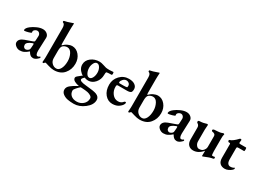

<svg xmlns="http://www.w3.org/2000/svg" viewBox="-32 -1572 3691 2727"><g transform="rotate(30 1813.0 -209.0)"><path d="M155 -93Q155 -68 168.5 -54.5Q182 -41 196 -41Q222 -41 247 -66Q256 -75 257 -104L260 -150Q263 -170 252 -170Q246 -170 240 -167Q155 -135 155 -93ZM393 -41Q413 -41 426 -54Q430 -59 435 -55Q440 -51 440 -44Q440 -34 409.5 -10Q379 14 351 14Q323 14 304.5 -1Q286 -16 278 -31.5Q270 -47 268 -47Q264 -47 248 -32Q232 -17 201.5 -1.5Q171 14 131 14Q96 14 65.5 -10.5Q35 -35 35 -63Q35 -122 116 -151L229 -191Q251 -199 255 -204.5Q259 -210 260 -230L263 -293Q265 -318 250 -336.5Q235 -355 212 -355Q197 -355 181.5 -345.5Q166 -336 160 -325Q156 -318 156 -307Q156 -304 157 -300Q158 -296 158 -294Q158 -285 115 -273Q72 -261 54 -261Q42 -261 42 -270Q42 -303 91 -341Q125 -368 176.5 -391Q228 -414 271 -414Q314 -414 343 -388.5Q372 -363 370 -327L362 -116Q362 -41 393 -41Z M502 -105V-566Q502 -629 467 -639Q461 -640 461 -652Q461 -662 469 -664Q496 -669 519 -676Q542 -683 567 -692Q592 -701 602 -704Q603 -704 603 -704.5Q603 -705 604 -705Q611 -705 611 -698Q611 -697 610 -682Q609 -667 608 -641.5Q607 -616 607 -591V-381Q607 -348 614 -347Q646 -380 684 -397Q722 -414 749 -414Q820 -414 867.5 -356.5Q915 -299 915 -217Q915 -122 857 -54Q799 14 691 14Q653 14 598 -3Q543 -20 542 -20Q535 -20 525 -8.5Q515 3 513 3Q507 3 502 -0.5Q497 -4 497 -9V-14Q498 -20 498.5 -28.5Q499 -37 500 -48.5Q501 -60 501.5 -75Q502 -90 502 -105ZM710 -23Q752 -23 777 -71.5Q802 -120 802 -194Q802 -257 774 -311Q746 -365 697 -365Q679 -365 656.5 -356Q634 -347 623 -331Q607 -309 607 -250V-133Q607 -85 638 -54Q669 -23 710 -23Z M1068 130Q1068 179 1102.5 209Q1137 239 1195 239Q1255 239 1298.5 201.5Q1342 164 1342 106Q1342 82 1318 66.5Q1294 51 1263 44Q1226 37 1167 34H1145Q1124 51 1096 82.5Q1068 114 1068 130ZM1111 -268Q1111 -220 1131.5 -182Q1152 -144 1183 -144Q1211 -144 1230 -179.5Q1249 -215 1249 -263Q1249 -308 1228.5 -344Q1208 -380 1178 -380Q1148 -380 1129.5 -343.5Q1111 -307 1111 -268ZM1347 -286Q1347 -210 1300 -155.5Q1253 -101 1188 -101Q1149 -101 1130 -115Q1094 -86 1094 -67Q1094 -35 1196 -26Q1335 -14 1377 3Q1434 26 1434 78Q1434 157 1350 222Q1266 287 1175 287Q1120 287 1075 278.5Q1030 270 995.5 243.5Q961 217 961 176Q961 155 971.5 136Q982 117 1003 101Q1024 85 1040.5 74Q1057 63 1082.5 49Q1108 35 1115 31Q1072 24 1038.5 6Q1005 -12 1005 -44Q1005 -56 1021.5 -71.5Q1038 -87 1061 -103.5Q1084 -120 1090 -127Q1069 -130 1036 -169.5Q1003 -209 1003 -258Q1003 -326 1061 -371Q1119 -416 1198 -416Q1227 -416 1265 -403Q1303 -390 1318 -387Q1341 -383 1377 -383Q1387 -383 1409.5 -385Q1432 -387 1437 -387Q1447 -387 1447 -360Q1447 -339 1435 -339Q1409 -339 1393.5 -338Q1378 -337 1373 -336Q1368 -335 1363 -334Q1358 -333 1353 -332Q1347 -321 1347 -286Z M1683 -414Q1745 -414 1781 -388Q1817 -362 1817 -321Q1817 -275 1797 -264Q1777 -253 1745 -253H1593Q1580 -253 1575 -247Q1570 -241 1570 -219Q1570 -155 1608 -106.5Q1646 -58 1703 -58Q1755 -58 1785 -99Q1795 -105 1802 -105Q1809 -105 1811.5 -98Q1814 -91 1811 -84Q1802 -50 1758.5 -18Q1715 14 1650 14Q1577 14 1527 -46Q1477 -106 1477 -203Q1477 -289 1536.5 -351.5Q1596 -414 1683 -414ZM1661 -377Q1632 -377 1608 -351.5Q1584 -326 1584 -305Q1584 -291 1598 -291H1660Q1695 -291 1715 -296Q1722 -297 1722 -321Q1722 -346 1703.5 -361.5Q1685 -377 1661 -377Z M1908 -105V-566Q1908 -629 1873 -639Q1867 -640 1867 -652Q1867 -662 1875 -664Q1902 -669 1925 -676Q1948 -683 1973 -692Q1998 -701 2008 -704Q2009 -704 2009 -704.5Q2009 -705 2010 -705Q2017 -705 2017 -698Q2017 -697 2016 -682Q2015 -667 2014 -641.5Q2013 -616 2013 -591V-381Q2013 -348 2020 -347Q2052 -380 2090 -397Q2128 -414 2155 -414Q2226 -414 2273.5 -356.5Q2321 -299 2321 -217Q2321 -122 2263 -54Q2205 14 2097 14Q2059 14 2004 -3Q1949 -20 1948 -20Q1941 -20 1931 -8.5Q1921 3 1919 3Q1913 3 1908 -0.5Q1903 -4 1903 -9V-14Q1904 -20 1904.5 -28.5Q1905 -37 1906 -48.5Q1907 -60 1907.5 -75Q1908 -90 1908 -105ZM2116 -23Q2158 -23 2183 -71.5Q2208 -120 2208 -194Q2208 -257 2180 -311Q2152 -365 2103 -365Q2085 -365 2062.5 -356Q2040 -347 2029 -331Q2013 -309 2013 -250V-133Q2013 -85 2044 -54Q2075 -23 2116 -23Z M2511 -93Q2511 -68 2524.5 -54.5Q2538 -41 2552 -41Q2578 -41 2603 -66Q2612 -75 2613 -104L2616 -150Q2619 -170 2608 -170Q2602 -170 2596 -167Q2511 -135 2511 -93ZM2749 -41Q2769 -41 2782 -54Q2786 -59 2791 -55Q2796 -51 2796 -44Q2796 -34 2765.5 -10Q2735 14 2707 14Q2679 14 2660.5 -1Q2642 -16 2634 -31.5Q2626 -47 2624 -47Q2620 -47 2604 -32Q2588 -17 2557.5 -1.5Q2527 14 2487 14Q2452 14 2421.5 -10.5Q2391 -35 2391 -63Q2391 -122 2472 -151L2585 -191Q2607 -199 2611 -204.5Q2615 -210 2616 -230L2619 -293Q2621 -318 2606 -336.5Q2591 -355 2568 -355Q2553 -355 2537.5 -345.5Q2522 -336 2516 -325Q2512 -318 2512 -307Q2512 -304 2513 -300Q2514 -296 2514 -294Q2514 -285 2471 -273Q2428 -261 2410 -261Q2398 -261 2398 -270Q2398 -303 2447 -341Q2481 -368 2532.5 -391Q2584 -414 2627 -414Q2670 -414 2699 -388.5Q2728 -363 2726 -327L2718 -116Q2718 -41 2749 -41Z M3229 -415H3231Q3239 -415 3244 -409.5Q3249 -404 3244 -398Q3238 -384 3238 -329V-125Q3238 -58 3251 -58Q3272 -58 3286 -62Q3290 -63 3293.5 -59Q3297 -55 3297 -46Q3297 -37 3292 -33Q3287 -29 3282 -29Q3229 -21 3155 12Q3141 19 3129 19Q3126 19 3125.5 18.5Q3125 18 3126 16Q3126 15 3126 14Q3126 7 3126.5 -22Q3127 -51 3127 -62V-69Q3060 13 2974 13Q2927 13 2897.5 -17.5Q2868 -48 2868 -103V-300Q2868 -338 2836 -355Q2826 -360 2826 -373Q2826 -390 2843 -393Q2865 -394 2882 -396Q2899 -398 2907.5 -400Q2916 -402 2933 -406.5Q2950 -411 2961 -414Q2970 -415 2974.5 -411Q2979 -407 2978 -400Q2973 -350 2973 -326V-136Q2973 -101 2992.5 -74.5Q3012 -48 3036 -48Q3079 -48 3099 -67Q3133 -98 3133 -137V-308Q3133 -333 3117 -343.5Q3101 -354 3084 -355Q3081 -355 3077.5 -356.5Q3074 -358 3070.5 -362.5Q3067 -367 3067 -375Q3067 -384 3076 -388.5Q3085 -393 3091 -393Q3123 -395 3142.5 -396.5Q3162 -398 3176 -400Q3190 -402 3194.5 -403.5Q3199 -405 3211 -409Q3223 -413 3229 -415Z M3495 14Q3444 14 3414.5 -14.5Q3385 -43 3385 -102V-327Q3385 -336 3378.5 -339Q3372 -342 3352 -342Q3350 -342 3346 -351Q3342 -360 3342 -366Q3342 -371 3348 -374Q3376 -381 3405.5 -404.5Q3435 -428 3453.5 -448Q3472 -468 3476 -468Q3498 -468 3497 -458L3493 -414Q3493 -400 3513 -400H3606Q3616 -400 3616 -371Q3616 -342 3608 -342H3524Q3501 -342 3495.5 -338Q3490 -334 3490 -316V-140Q3490 -93 3506.5 -72.5Q3523 -52 3546 -52Q3587 -52 3610 -70Q3615 -75 3617 -64Q3618 -60 3618 -55Q3618 -48 3601.5 -32Q3585 -16 3554.5 -1Q3524 14 3495 14Z"/></g></svg>

Font: EB Garamond 12
Style: Bold
Weight: 700
Version: Version 0.016